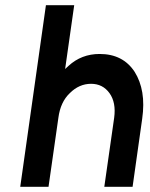

<svg xmlns="http://www.w3.org/2000/svg" viewBox="-20 -720 578 740"><path d="M491 0 528 -262Q536 -318 528.5 -363Q521 -408 499 -443Q454 -512 364 -512Q294 -512 244 -466Q241 -464 238 -460.5Q235 -457 231 -454L266 -700H157L58 0H167L205 -266Q213 -327 249 -361Q285 -397 331 -397Q376 -397 402 -361Q428 -325 420 -266L382 0Z"/></svg>

Font: Unageo
Style: SemiBold-Italic
Weight: 600
Designer: Richard Sepsi
Foundry: Richard Sepsi
Version: Version 2.000